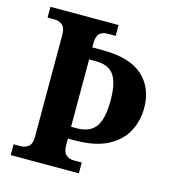

<svg xmlns="http://www.w3.org/2000/svg" viewBox="-107 -804 810 893"><g transform="rotate(15 298.5 -357.0)"><path d="M26 0V-52H61Q81 -52 97 -64.5Q113 -77 113 -110V-601Q113 -637 97 -649.5Q81 -662 61 -662H26V-714H354V-662H315Q292 -662 277.5 -649.5Q263 -637 263 -602V-582H313Q443 -582 506 -525.5Q569 -469 569 -371Q569 -311 542 -259Q515 -207 454.5 -175Q394 -143 293 -143H263V-112Q263 -78 278.5 -65Q294 -52 315 -52H354V0ZM291 -200Q353 -200 381 -238Q409 -276 409 -367Q409 -447 384 -485.5Q359 -524 297 -524H263V-200Z"/></g></svg>

Font: Noto Serif Khmer SemiCondensed
Style: Bold
Weight: 700
Width: 4
Designer: Danh Hong and the Monotype Design Team
Foundry: Monotype Imaging Inc.
Version: Version 2.004; ttfautohint (v1.8.4.7-5d5b)